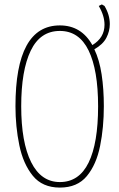

<svg xmlns="http://www.w3.org/2000/svg" viewBox="-20 -839 540 869"><path d="M251 10Q330 10 373 -42Q416 -94 433 -178Q450 -262 450 -358Q450 -436 440 -502Q430 -568 407 -616Q446 -638 461.5 -668Q477 -698 477 -730Q477 -772 453 -812L441 -819L427 -812Q453 -768 453 -727Q453 -668 398 -635Q348 -724 251 -724Q50 -724 50 -358Q50 -266 67.5 -181.5Q85 -97 128.5 -43.5Q172 10 251 10ZM76 -358Q76 -520 119 -609.5Q162 -699 251 -699Q338 -699 381 -610.5Q424 -522 424 -358Q424 -191 381 -103Q338 -15 251 -15Q166 -15 121 -105Q76 -195 76 -358Z"/></svg>

Font: Noto Sans Mono UI Condensed Thin
Style: Regular
Weight: 250
Width: 3
Designer: Monotype Design team
Foundry: Monotype Imaging Inc.
Version: 1.000